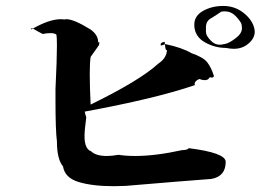

<svg xmlns="http://www.w3.org/2000/svg" viewBox="-20 -701 902 661"><path d="M372 -60Q298 -60 250.5 -74.5Q203 -89 197 -128Q176 -153 176 -214Q171 -252 171 -357V-394Q176 -497 176 -544Q176 -574 174 -582Q168 -587 153 -587Q142 -587 127 -584Q115 -590 89 -605L87 -599Q148 -635 190 -635L202 -634L208 -635Q234 -635 291 -600Q318 -581 318 -556V-554L321 -557Q322 -557 322 -554L321 -546L292 -505Q289 -486 289 -445Q289 -404 292 -341Q462 -424 525 -482Q554 -501 555 -530Q554 -528 553 -528Q549 -528 547 -557Q533 -555 533 -548L534 -544L550 -549Q607 -537 639 -518Q680 -504 693.5 -486.5Q707 -469 716 -441V-439Q716 -434 709 -434L702 -435Q697 -425 685 -425Q677 -425 666 -429Q650 -422 650 -412L651 -408Q517 -362 273 -317H272V-316Q272 -312 277 -297Q271 -253 271 -232Q271 -188 294 -180Q310 -164 348 -164Q365 -164 388 -168Q414 -164 445 -164Q515 -164 606 -184Q629 -185 629 -191Q757 -175 757 -144Q757 -94 708 -85Q613 -78 412 -61ZM785 -533Q772 -533 758 -536Q720 -536 686 -555Q652 -574 649 -610V-617Q649 -647 680 -664Q711 -681 750.5 -680.5Q790 -680 820 -655.5Q850 -631 856 -601L857 -592Q857 -568 833 -549Q813 -533 785 -533ZM737 -547Q742 -547 756 -550Q770 -553 792 -570Q813 -586 813 -604Q813 -605 812 -615Q811 -625 791 -646Q775 -662 753 -662L742 -661Q722 -647 705.5 -637.5Q689 -628 689 -606Q689 -604 689 -591Q689 -578 706 -561Q719 -547 737 -547Z"/></svg>

Font: Xiangcui Kesong Xiangcui Kesong
Style: Regular
Weight: 400
Version: Version 1.501;March 28, 2024;FontCreator 14.0.0.2814 64-bit